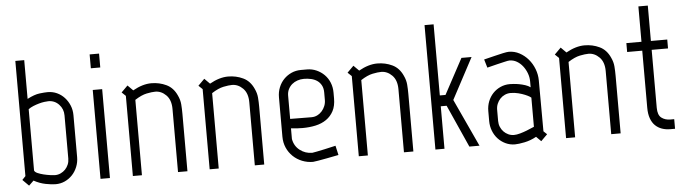

<svg xmlns="http://www.w3.org/2000/svg" viewBox="-46 -883 3823 1076"><g transform="rotate(-5 1866.0 -345.0)"><path d="M115 -79Q118 -70 133 -63.5Q148 -57 166.5 -52.5Q185 -48 203 -45.5Q221 -43 230 -43Q247 -43 262 -50Q277 -57 288 -68.5Q299 -80 305.5 -95.5Q312 -111 312 -129V-372Q312 -408 288 -433.5Q264 -459 229 -459Q220 -459 205.5 -457Q191 -455 175 -450.5Q159 -446 143 -439.5Q127 -433 115 -424ZM114 -482Q154 -503 183 -506.5Q212 -510 229 -510Q257 -510 281 -499Q305 -488 323 -468.5Q341 -449 351.5 -423.5Q362 -398 362 -369V-133Q362 -104 351.5 -78Q341 -52 323 -33Q305 -14 281 -3Q257 8 229 8Q207 8 173.5 1.5Q140 -5 107 -23L80 3L45 -32L64 -52V-700H114Z M482 -700H535V-622H482ZM482 -500H535V0H482Z M955 -427Q967 -402 969 -376.5Q971 -351 971 -324V0H918V-355Q918 -406 891 -433Q864 -460 830 -460Q811 -460 781.5 -454Q752 -448 715 -424V0H664V-451L642 -472L678 -508L708 -478Q763 -509 812 -509Q857 -509 896 -490.5Q935 -472 955 -427Z M1387 -427Q1399 -402 1401 -376.5Q1403 -351 1403 -324V0H1350V-355Q1350 -406 1323 -433Q1296 -460 1262 -460Q1243 -460 1213.5 -454Q1184 -448 1147 -424V0H1096V-451L1074 -472L1110 -508L1140 -478Q1195 -509 1244 -509Q1289 -509 1328 -490.5Q1367 -472 1387 -427Z M1688 -241H1690Q1708 -241 1723 -248.5Q1738 -256 1749 -268.5Q1760 -281 1766.5 -297Q1773 -313 1773 -331V-373Q1773 -397 1764 -413.5Q1755 -430 1740.5 -440Q1726 -450 1706.5 -454.5Q1687 -459 1666 -459Q1647 -459 1629.5 -453Q1612 -447 1599 -436Q1586 -425 1578 -409Q1570 -393 1570 -373V-242ZM1518 -368Q1518 -398 1528.5 -424Q1539 -450 1557.5 -469Q1576 -488 1600.5 -499Q1625 -510 1654 -510H1688Q1716 -510 1741 -499Q1766 -488 1785 -469Q1804 -450 1814.5 -424Q1825 -398 1825 -368V-335Q1825 -293 1810 -264.5Q1795 -236 1769 -218Q1743 -200 1708.5 -192.5Q1674 -185 1635 -185Q1619 -185 1603 -186Q1587 -187 1570 -189V-129Q1577 -89 1607.5 -65.5Q1638 -42 1677 -42Q1681 -42 1702.5 -46.5Q1724 -51 1748 -56Q1776 -62 1810 -70L1822 -17Q1785 -9 1755 -4Q1729 1 1705.5 5Q1682 9 1677 9Q1645 9 1616 -2.5Q1587 -14 1565 -35Q1543 -56 1530.5 -84.5Q1518 -113 1518 -147Z M2226 -427Q2238 -402 2240 -376.5Q2242 -351 2242 -324V0H2189V-355Q2189 -406 2162 -433Q2135 -460 2101 -460Q2082 -460 2052.5 -454Q2023 -448 1986 -424V0H1935V-451L1913 -472L1949 -508L1979 -478Q2034 -509 2083 -509Q2128 -509 2167 -490.5Q2206 -472 2226 -427Z M2557 0 2450 -239H2417V0H2366V-700H2417V-300H2449L2556 -499H2613L2490 -268L2614 0Z M2927 -243Q2927 -244 2918 -249.5Q2909 -255 2893.5 -261.5Q2878 -268 2857 -273.5Q2836 -279 2813 -279Q2796 -279 2780.5 -272Q2765 -265 2754 -253Q2743 -241 2736.5 -225.5Q2730 -210 2730 -192V-129Q2730 -111 2736.5 -95.5Q2743 -80 2754 -68.5Q2765 -57 2780 -50Q2795 -43 2812 -43Q2827 -43 2846.5 -48.5Q2866 -54 2884 -61Q2905 -69 2927 -79ZM2978 -49 2997 -31 2961 5 2934 -22Q2902 -4 2867.5 3Q2833 10 2813 10Q2785 10 2760.5 -1.5Q2736 -13 2718 -32.5Q2700 -52 2690 -78Q2680 -104 2680 -133V-189Q2680 -218 2690 -243.5Q2700 -269 2718 -288Q2736 -307 2760.5 -318Q2785 -329 2813 -329Q2820 -329 2834.5 -328Q2849 -327 2865.5 -324Q2882 -321 2899 -315.5Q2916 -310 2928 -301V-335Q2928 -358 2919.5 -380.5Q2911 -403 2897 -421Q2883 -439 2864 -450Q2845 -461 2823 -461Q2815 -461 2794.5 -456Q2774 -451 2752 -446Q2726 -440 2696 -432L2682 -479Q2715 -487 2743 -494Q2767 -500 2790 -505Q2813 -510 2823 -510Q2855 -510 2883 -495Q2911 -480 2932 -455.5Q2953 -431 2965 -399.5Q2977 -368 2977 -335Z M3392 -427Q3404 -402 3406 -376.5Q3408 -351 3408 -324V0H3355V-355Q3355 -406 3328 -433Q3301 -460 3267 -460Q3248 -460 3218.5 -454Q3189 -448 3152 -424V0H3101V-451L3079 -472L3115 -508L3145 -478Q3200 -509 3249 -509Q3294 -509 3333 -490.5Q3372 -472 3392 -427Z M3569 -130V-451H3484V-501H3569V-700H3622V-501H3714V-451H3622V-125Q3622 -84 3642.5 -68.5Q3663 -53 3692 -53H3714V1H3687Q3662 1 3640.5 -6.5Q3619 -14 3603 -29.5Q3587 -45 3578 -70Q3569 -95 3569 -130Z"/></g></svg>

Font: Marvel
Style: Regular
Weight: 400
Designer: Carolina Trebol
Foundry: Carolina Trebol
Version: Version 1.001